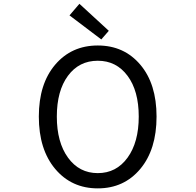

<svg xmlns="http://www.w3.org/2000/svg" viewBox="-20 -989 1040 1021"><path d="M186.5 -369.1Q186.5 -543 273.4 -645Q360.4 -747.1 500 -747.1Q639.6 -747.1 726.1 -645Q812.5 -543 812.5 -369.1Q812.5 -194.3 726.1 -90.8Q639.6 12.7 500 12.7Q360.4 12.7 273.4 -90.8Q186.5 -194.3 186.5 -369.1ZM500 -666Q400.4 -666 341.3 -585.9Q282.2 -505.9 282.2 -369.1Q282.2 -232.4 341.8 -150.4Q401.4 -68.4 500 -68.4Q598.6 -68.4 658.2 -150.4Q717.8 -232.4 717.8 -369.1Q717.8 -505.9 658.2 -585.9Q598.6 -666 500 -666ZM518.6 -779.3 349.6 -907.2 402.3 -968.8 558.6 -825.2Z"/></svg>

Font: Gen Shin Gothic Monospace Regular
Style: Regular
Weight: 400
Designer: [Source Han Sans]
Ryoko NISHIZUKA  (kana & ideographs); Paul D. Hunt (Latin, Greek & Cyrillic); Wenlong ZHANG  (bopomofo
Version: Version 1.002.20150607